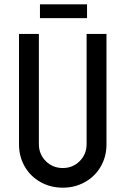

<svg xmlns="http://www.w3.org/2000/svg" viewBox="-20 -863 581 889"><path d="M68 -194V-706H160V-196Q160 -149 192 -117Q224 -85 271 -85Q317 -85 349 -117Q381 -149 381 -196V-706H473V-194Q473 -138 446.5 -92Q420 -46 373.5 -20Q327 6 271 6Q214 6 167.5 -20Q121 -46 94.5 -92Q68 -138 68 -194ZM165 -843H383V-779H165Z"/></svg>

Font: Lineal
Style: Regular
Weight: 400
Designer: Created by Frank Adebiaye with contributions from Anton Moglia & Ariel Martín Pérez
Created by Frank ADEBIAYE with FontF
Foundry: Velvetyne Type Foundry
Version: Version 2.000